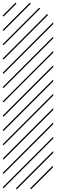

<svg xmlns="http://www.w3.org/2000/svg" viewBox="-23 -978 574 1424"><path d="M368.7 264.6 207.5 425.8 200.7 418.9 368.7 250.5ZM371.6 155.8 101.6 425.8 94.7 418.9 371.6 142.1ZM371.6 49.8 3.4 418 -3.4 411.1 371.6 36.1ZM371.6 -56.6 3.4 311.5 -3.4 304.7 371.6 -70.3ZM371.6 -162.6 3.4 205.6 -3.4 198.7 371.6 -176.3ZM371.6 -269 3.4 99.1 -3.4 92.3 371.6 -282.7ZM371.6 -374.5 3.4 -6.3 -3.4 -13.2 371.6 -388.2ZM371.6 -480.5 3.4 -112.3 -3.4 -119.1 371.6 -494.1ZM371.6 -586.9 3.4 -218.8 -3.4 -225.6 371.6 -600.6ZM371.6 -692.9 3.4 -324.7 -3.4 -331.5 371.6 -706.5ZM371.6 -799.3 3.4 -431.2 -3.4 -438 371.6 -813ZM333 -866.2 3.4 -536.6 -3.4 -543.5 327.6 -874.5ZM274.9 -914.1 3.4 -642.6 -3.4 -649.4 268.1 -920.9ZM198.7 -958 205.6 -951.2 3.4 -749 -3.4 -755.9ZM92.3 -958 99.1 -951.2 3.4 -855 -3.4 -861.8Z"/></svg>

Font: AzarMehrMSRS2
Style: Regular
Weight: 1
Designer: Amin Abedi
Version: Version 1.00